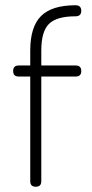

<svg xmlns="http://www.w3.org/2000/svg" viewBox="-20 -710 349 730"><path d="M137 -21Q137 0 116 0Q95 0 95 -21V-419H51Q30 -419 30 -440Q30 -461 51 -461H95V-518Q95 -608 136 -649Q177 -690 267 -690Q289 -690 289 -669Q289 -648 267 -648Q195 -648 166 -619Q137 -590 137 -518V-461H268Q289 -461 289 -440Q289 -419 268 -419H137Z"/></svg>

Font: Jura Light
Style: Regular
Weight: 300
Designer: Daniel Johnson, Alexei Vanyashin
Foundry: Daniel Johnson
Version: Version 5.103